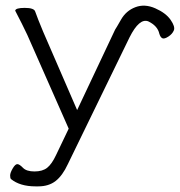

<svg xmlns="http://www.w3.org/2000/svg" viewBox="-20 -503 639 682"><path d="M254 -112 133 -391Q113 -439 105 -462Q101 -475 68 -475Q35 -475 34 -465Q36 -460 45 -443.5Q54 -427 77 -379L224 -46L179 48Q164 80 147.5 93Q131 106 102.5 106Q74 106 61.5 93Q49 80 41.5 80Q34 80 25 95.5Q16 111 16 120.5Q16 130 19 133Q51 159 106 159H116Q153 159 177.5 140Q202 121 221 80L440 -370Q475 -440 507 -427Q540 -411 546 -383Q550 -370 557 -367Q564 -364 578 -373Q592 -382 597.5 -395Q603 -408 586 -432.5Q569 -457 531.5 -473.5Q494 -490 461 -477.5Q428 -465 410 -433.5Q392 -402 389 -398ZM378 -376H379Z"/></svg>

Font: LXGW WenKai TC Light
Style: Regular
Weight: 300
Designer: LXGW / Fontworks Inc.
Foundry: LXGW / Fontworks Inc.
Version: Version 1.330